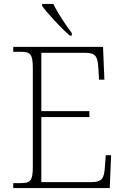

<svg xmlns="http://www.w3.org/2000/svg" viewBox="-20 -951 633 971"><path d="M333 -771H343V-784C314 -822 271 -886 250 -931H193V-921C218 -886 290 -807 333 -771ZM47 0H535L542 -166H515L510 -102C506 -49 496 -30 442 -30H189V-359H432V-389H189V-684H410C464 -684 473 -665 477 -612L481 -548H508L501 -714H47V-689H84C133 -689 146 -679 146 -605V-108C146 -35 133 -25 84 -25H47Z"/></svg>

Font: Noto Serif Devanagari ExtraLight
Style: Regular
Weight: 200
Designer: Universal Thirst, Indian Type Foundry and the Monotype Design Team
Foundry: Monotype Imaging Inc.
Version: Version 2.004